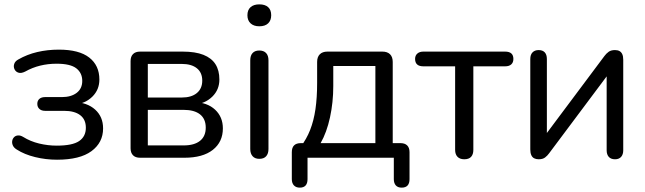

<svg xmlns="http://www.w3.org/2000/svg" viewBox="-20 -723 2956 880"><path d="M241.5 9Q190 9 141 -3Q92 -15 57 -37.5Q44.5 -45 39.5 -55.2Q34.5 -65.5 35.8 -75.8Q37 -86 43.8 -93.5Q50.5 -101 61.8 -102.2Q73 -103.5 87 -95Q119 -75 159.2 -65.2Q199.5 -55.5 240 -55.5Q312 -55.5 342.8 -76.5Q373.5 -97.5 373.5 -137.5Q373.5 -175.5 347.5 -195.2Q321.5 -215 273.5 -215H186.5Q170 -215 160.5 -223.8Q151 -232.5 151 -247Q151 -261.5 160.5 -269.8Q170 -278 186.5 -278H263.5Q306 -278 331.5 -297.5Q357 -317 357 -352Q357 -388.5 329.8 -409.8Q302.5 -431 239.5 -431Q200 -431 164.2 -422.2Q128.5 -413.5 95.5 -395Q77.5 -386 65 -389.8Q52.5 -393.5 46.8 -405Q41 -416.5 45 -429.5Q49 -442.5 64 -450.5Q104 -473.5 150.8 -484.5Q197.5 -495.5 250 -495.5Q342.5 -495.5 389 -459.2Q435.5 -423 435.5 -358.5Q435.5 -312 403.5 -280.2Q371.5 -248.5 319 -242.5V-255.5Q379.5 -253.5 416 -220.8Q452.5 -188 452.5 -134.5Q452.5 -69.5 399.2 -30.2Q346 9 241.5 9Z M622 0Q601 0 589.8 -11.2Q578.5 -22.5 578.5 -43.5V-443Q578.5 -464 589.8 -475.2Q601 -486.5 622 -486.5H817Q875 -486.5 912.2 -471.8Q949.5 -457 967.5 -428.8Q985.5 -400.5 985.5 -358.5Q985.5 -312 953.2 -280.2Q921 -248.5 868.5 -242.5V-255.5Q930.5 -253.5 966 -220.2Q1001.5 -187 1001.5 -134.5Q1001.5 -72.5 955.5 -36.2Q909.5 0 825 0ZM657.5 -56.5H821.5Q870.5 -56.5 896.8 -77.5Q923 -98.5 923 -138Q923 -178 896.8 -198.8Q870.5 -219.5 821.5 -219.5H657.5ZM657.5 -276H813Q857.5 -276 882.2 -296.5Q907 -317 907 -353.5Q907 -390.5 882.2 -410.2Q857.5 -430 813 -430H657.5Z M1168.5 5Q1148.5 5 1137.8 -7Q1127 -19 1127 -40V-446.5Q1127 -468.5 1137.8 -480Q1148.5 -491.5 1168.5 -491.5Q1188.5 -491.5 1199.5 -480Q1210.5 -468.5 1210.5 -446.5V-40Q1210.5 -19 1200 -7Q1189.5 5 1168.5 5ZM1168.5 -602.5Q1143 -602.5 1128.5 -616Q1114 -629.5 1114 -653Q1114 -677.5 1128.5 -690.2Q1143 -703 1168.5 -703Q1195 -703 1209 -690.2Q1223 -677.5 1223 -653Q1223 -629.5 1209 -616Q1195 -602.5 1168.5 -602.5Z M1354 137Q1337 137 1327.2 126.8Q1317.5 116.5 1317.5 98V-25.5Q1317.5 -67 1359 -67H1407.5L1357.5 -49.5Q1385 -85.5 1401.5 -127.5Q1418 -169.5 1425.8 -222.5Q1433.5 -275.5 1433.5 -343V-439Q1433.5 -462 1445.8 -474.2Q1458 -486.5 1481 -486.5H1732.5Q1755.5 -486.5 1767.8 -474.2Q1780 -462 1780 -439V-28.5L1741.5 -67H1815.5Q1835.5 -67 1846.2 -56.5Q1857 -46 1857 -25.5V98Q1857 137 1821 137Q1803.5 137 1794.2 126.8Q1785 116.5 1785 98V0H1389.5V98Q1389.5 137 1354 137ZM1449.5 -67H1700.5V-420.5H1507.5V-328.5Q1507.5 -254 1492.5 -185Q1477.5 -116 1449.5 -67Z M2108 7Q2088 7 2077 -4.2Q2066 -15.5 2066 -36V-419H1920.5Q1882.5 -419 1882.5 -453Q1882.5 -468.5 1892.8 -477.5Q1903 -486.5 1920.5 -486.5H2295Q2333 -486.5 2333 -453Q2333 -436.5 2323.2 -427.8Q2313.5 -419 2295 -419H2149.5V-36Q2149.5 -15.5 2139.2 -4.2Q2129 7 2108 7Z M2449 7Q2437 7 2428.2 2.5Q2419.5 -2 2415 -12.2Q2410.5 -22.5 2410.5 -38V-452.5Q2410.5 -472.5 2420.8 -483Q2431 -493.5 2449 -493.5Q2467 -493.5 2476.8 -483Q2486.5 -472.5 2486.5 -452.5V-80H2461.5L2750.5 -466.5Q2758.5 -477.5 2769.5 -485.5Q2780.5 -493.5 2798.5 -493.5Q2811 -493.5 2819.2 -489Q2827.5 -484.5 2832 -474.8Q2836.5 -465 2836.5 -449V-34Q2836.5 -15 2826.8 -4Q2817 7 2799 7Q2780 7 2770.2 -4Q2760.5 -15 2760.5 -34V-407H2786L2496.5 -20Q2489 -9.5 2478.2 -1.2Q2467.5 7 2449 7Z"/></svg>

Font: Nunito ExtraLight
Style: Regular
Weight: 200
Designer: Vernon Adams
Foundry: Vernon Adams
Version: Version 3.602;April 4, 2023;FontCreator 14.0.0.2856 64-bit